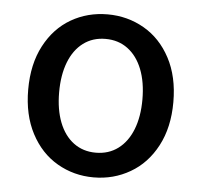

<svg xmlns="http://www.w3.org/2000/svg" viewBox="-43 -544 630 601"><g transform="rotate(5 272.0 -244.0)"><path d="M500.5 -244.1Q500.5 -164.6 469.7 -106.4Q439 -48.3 386.7 -18.1Q334.5 12.2 272 12.2Q209.5 12.2 157.5 -18.1Q105.5 -48.3 75 -106.4Q44.4 -164.6 44.4 -244.1Q44.4 -324.2 75 -382.1Q105.5 -439.9 157.2 -470Q209 -500 272 -500Q334.5 -500 386.7 -470Q439 -439.9 469.7 -382.1Q500.5 -324.2 500.5 -244.1ZM403.3 -244.1Q403.3 -298.3 387.5 -338.6Q371.6 -378.9 342 -400.9Q312.5 -422.9 272 -422.9Q231.9 -422.9 202.4 -400.9Q172.9 -378.9 157.2 -338.6Q141.6 -298.3 141.6 -244.1Q141.6 -189.9 157.2 -149.7Q172.9 -109.4 202.4 -87.4Q231.9 -65.4 272 -65.4Q312.5 -65.4 342 -87.4Q371.6 -109.4 387.5 -149.7Q403.3 -189.9 403.3 -244.1Z"/></g></svg>

Font: Varta SemiBold
Style: Regular
Weight: 600
Designer: Joana Correia, Viktoriya Grabowska, Eben Sorkin
Foundry: Sorkin Type
Version: Version 1.003; ttfautohint (v1.3) -l 8 -r 24 -G 200 -x 12 -H